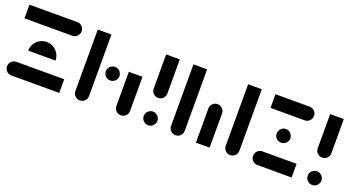

<svg xmlns="http://www.w3.org/2000/svg" viewBox="-38 -729 1919 1057"><g transform="rotate(20 921.0 -200.0)"><path d="M280.3 -400.4Q296.9 -400.4 308.6 -388.7Q320.3 -377 320.3 -360.4Q320.3 -343.8 308.6 -332Q296.9 -320.3 280.3 -320.3Q186.5 -320.3 0 -320.3Q0 -346.7 0 -400.4Q70.3 -400.4 139.6 -400.4Q210 -400.4 280.3 -400.4ZM240.2 -160.2Q186.5 -160.2 80.1 -160.2Q80.1 -193.4 103.5 -216.8Q127 -240.2 160.2 -240.2Q193.4 -240.2 216.8 -216.8Q240.2 -193.4 240.2 -160.2ZM320.3 -80.1Q320.3 -53.7 320.3 0Q226.6 0 40 0Q23.4 0 11.7 -11.7Q0 -23.4 0 -40Q0 -56.6 11.7 -68.4Q23.4 -80.1 40 -80.1Q110.4 -80.1 179.7 -80.1Q250 -80.1 320.3 -80.1Z M480.5 -400.4Q480.5 -280.3 480.5 -40Q480.5 -23.4 468.8 -11.7Q457 0 440.4 0Q423.8 0 412.1 -11.7Q400.4 -23.4 400.4 -40Q400.4 -160.2 400.4 -400.4Q419.9 -400.4 440.4 -400.4Q460 -400.4 480.5 -400.4ZM720.7 -240.2Q720.7 -172.9 720.7 -40Q720.7 -23.4 709 -11.7Q697.3 0 680.7 0Q664.1 0 652.3 -11.7Q640.6 -23.4 640.6 -40Q640.6 -106.4 640.6 -240.2Q660.2 -240.2 680.7 -240.2Q700.2 -240.2 720.7 -240.2ZM588.9 -171.9Q583 -166 575.2 -163.1Q568.4 -160.2 560.5 -160.2Q552.7 -160.2 544.9 -163.1Q537.1 -166 532.2 -171.9Q526.4 -176.8 523.4 -184.6Q520.5 -192.4 520.5 -200.2Q520.5 -208 523.4 -214.8Q526.4 -222.7 532.2 -228.5Q537.1 -233.4 544.9 -236.3Q552.7 -240.2 560.5 -240.2Q568.4 -240.2 575.2 -236.3Q583 -233.4 588.9 -228.5Q593.8 -222.7 596.7 -214.8Q600.6 -208 600.6 -200.2Q600.6 -192.4 596.7 -184.6Q593.8 -176.8 588.9 -171.9Z M880.9 -400.4Q880.9 -333 880.9 -200.2Q880.9 -183.6 869.1 -171.9Q857.4 -160.2 840.8 -160.2Q824.2 -160.2 812.5 -171.9Q800.8 -183.6 800.8 -200.2Q800.8 -266.6 800.8 -400.4Q820.3 -400.4 840.8 -400.4Q860.4 -400.4 880.9 -400.4ZM869.1 -11.7Q863.3 -5.9 856.4 -2.9Q848.6 0 840.8 0Q833 0 825.2 -2.9Q818.4 -5.9 812.5 -11.7Q806.6 -17.6 803.7 -24.4Q800.8 -32.2 800.8 -40Q800.8 -47.9 803.7 -55.7Q806.6 -62.5 812.5 -68.4Q818.4 -73.2 825.2 -77.1Q833 -80.1 840.8 -80.1Q848.6 -80.1 856.4 -77.1Q863.3 -73.2 869.1 -68.4Q874 -62.5 877.9 -55.7Q880.9 -47.9 880.9 -40Q880.9 -32.2 877.9 -24.4Q874 -17.6 869.1 -11.7Z M1041 -400.4Q1041 -280.3 1041 -40Q1041 -23.4 1029.3 -11.7Q1017.6 0 1001 0Q984.4 0 972.7 -11.7Q960.9 -23.4 960.9 -40Q960.9 -160.2 960.9 -400.4Q980.5 -400.4 1001 -400.4Q1020.5 -400.4 1041 -400.4ZM1361.3 -400.4Q1361.3 -280.3 1361.3 -40Q1361.3 -23.4 1349.6 -11.7Q1337.9 0 1321.3 0Q1304.7 0 1293 -11.7Q1281.2 -23.4 1281.2 -40Q1281.2 -160.2 1281.2 -400.4Q1300.8 -400.4 1321.3 -400.4Q1340.8 -400.4 1361.3 -400.4ZM1121.1 0Q1121.1 -66.4 1121.1 -200.2Q1121.1 -216.8 1132.8 -228.5Q1144.5 -240.2 1161.1 -240.2Q1177.7 -240.2 1189.5 -228.5Q1201.2 -216.8 1201.2 -200.2Q1201.2 -133.8 1201.2 0Q1180.7 0 1161.1 0Q1140.6 0 1121.1 0Z M1641.6 -400.4Q1658.2 -400.4 1669.9 -388.7Q1681.6 -377 1681.6 -360.4Q1681.6 -343.8 1669.9 -332Q1658.2 -320.3 1641.6 -320.3Q1575.2 -320.3 1441.4 -320.3Q1441.4 -346.7 1441.4 -400.4Q1491.2 -400.4 1541 -400.4Q1591.8 -400.4 1641.6 -400.4ZM1481.4 0Q1464.8 0 1453.1 -11.7Q1441.4 -23.4 1441.4 -40Q1441.4 -56.6 1453.1 -68.4Q1464.8 -80.1 1481.4 -80.1Q1547.9 -80.1 1681.6 -80.1Q1681.6 -53.7 1681.6 0Q1631.8 0 1581.1 0Q1531.2 0 1481.4 0ZM1589.8 -171.9Q1584 -166 1577.1 -163.1Q1569.3 -160.2 1561.5 -160.2Q1553.7 -160.2 1545.9 -163.1Q1538.1 -166 1533.2 -171.9Q1527.3 -176.8 1524.4 -184.6Q1521.5 -192.4 1521.5 -200.2Q1521.5 -208 1524.4 -214.8Q1527.3 -222.7 1533.2 -228.5Q1538.1 -233.4 1545.9 -237.3Q1553.7 -240.2 1561.5 -240.2Q1569.3 -240.2 1577.1 -237.3Q1584 -233.4 1589.8 -228.5Q1594.7 -222.7 1598.6 -214.8Q1601.6 -208 1601.6 -200.2Q1601.6 -192.4 1598.6 -184.6Q1594.7 -176.8 1589.8 -171.9Z M1841.8 -400.4Q1841.8 -333 1841.8 -200.2Q1841.8 -183.6 1830.1 -171.9Q1818.4 -160.2 1801.8 -160.2Q1785.2 -160.2 1773.4 -171.9Q1761.7 -183.6 1761.7 -200.2Q1761.7 -266.6 1761.7 -400.4Q1781.2 -400.4 1801.8 -400.4Q1821.3 -400.4 1841.8 -400.4ZM1830.1 -11.7Q1824.2 -5.9 1817.4 -2.9Q1809.6 0 1801.8 0Q1793.9 0 1786.1 -2.9Q1779.3 -5.9 1773.4 -11.7Q1767.6 -17.6 1764.6 -24.4Q1761.7 -32.2 1761.7 -40Q1761.7 -47.9 1764.6 -55.7Q1767.6 -62.5 1773.4 -68.4Q1779.3 -73.2 1786.1 -77.1Q1793.9 -80.1 1801.8 -80.1Q1809.6 -80.1 1817.4 -77.1Q1824.2 -73.2 1830.1 -68.4Q1835 -62.5 1838.9 -55.7Q1841.8 -47.9 1841.8 -40Q1841.8 -32.2 1838.9 -24.4Q1835 -17.6 1830.1 -11.7Z"/></g></svg>

Font: Stray Robotalk
Style: Regular
Weight: 400
Designer: Faina Iasen
Version: Version 1.0